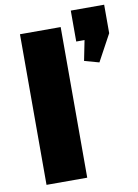

<svg xmlns="http://www.w3.org/2000/svg" viewBox="-90 -869 668 929"><g transform="rotate(-10 244.0 -405.0)"><path d="M262 -740V0H62V-740ZM488 -810V-670L417 -539L345 -559L385 -759L432 -658H324V-810Z"/></g></svg>

Font: Pathway Extreme 28pt ExtraBold
Style: Regular
Weight: 800
Designer: Eduardo Rodriguez Tunni
Foundry: Eduardo Rodriguez Tunni
Version: Version 1.001;gftools[0.9.26]